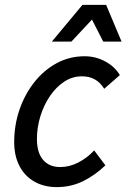

<svg xmlns="http://www.w3.org/2000/svg" viewBox="-20 -755 535 785"><path d="M38 -174Q38 -243 59.5 -306Q81 -369 120 -418.5Q159 -468 211.5 -496.5Q264 -525 326 -525Q371 -525 410 -504Q449 -483 470 -448L406 -392Q390 -418 367.5 -430.5Q345 -443 315 -443Q276 -443 242.5 -421Q209 -399 184 -362Q159 -325 145 -279.5Q131 -234 131 -187Q131 -130 156.5 -101Q182 -72 226 -72Q264 -72 300 -90.5Q336 -109 365 -140L411 -79Q368 -38 319 -14Q270 10 212 10Q160 10 120.5 -12.5Q81 -35 59.5 -76.5Q38 -118 38 -174ZM192 -585 317 -735H414L477 -585H402L356 -675L272 -585Z"/></svg>

Font: Radio Canada
Style: Italic
Weight: 400
Italic angle: -12°
Designer: Charles Daoud, Etienne Aubert Bonn, Alexandre Saumier Demers, Jacques Le Bailly
Foundry: Radio-Canada
Version: Version 2.104;gftools[0.9.28.dev5+ged2979d]